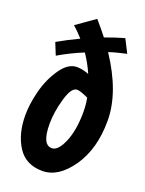

<svg xmlns="http://www.w3.org/2000/svg" viewBox="-138 -759 647 857"><g transform="rotate(20 185.5 -331.0)"><path d="M319 -654 351 -591Q300 -580 268 -569Q371 -414 371 -280Q371 -146 310 -58Q249 30 173 30Q94 30 55.5 -30Q17 -90 17 -179Q17 -231 33 -294Q49 -357 84 -408Q119 -459 161 -459Q187 -459 218 -447Q198 -493 171 -532Q106 -505 54 -474L31 -531Q78 -558 131 -583Q108 -609 84 -630L172 -692Q213 -644 228 -624Q273 -641 319 -654ZM256 -280Q256 -313 250 -346Q212 -364 196 -364Q169 -364 150.5 -299.5Q132 -235 132 -179Q132 -80 178 -80Q208 -80 232 -137Q256 -194 256 -280Z"/></g></svg>

Font: Boogaloo
Style: Regular
Weight: 400
Designer: John Vargas Beltran
Foundry: John Vargas Beltran
Version: Version 1.001